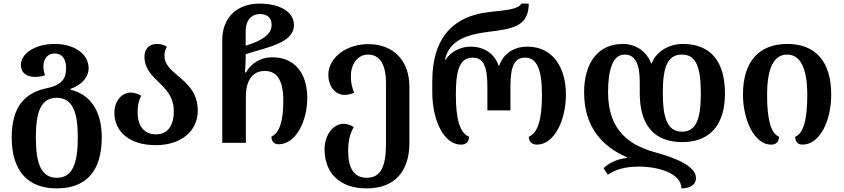

<svg xmlns="http://www.w3.org/2000/svg" viewBox="-20 -793 4685 1066"><path d="M294 253C455 253 545 161 545 -30C545 -183 477 -270 371 -295V-299C440 -323 472 -371 472 -413C472 -495 391 -549 284 -549C170 -549 96 -493 96 -433C96 -383 135 -366 174 -366C192 -366 215 -369 230 -375C226 -386 221 -403 221 -425C221 -467 245 -496 284 -496C324 -496 347 -467 347 -415C347 -364 330 -322 243 -304C115 -278 45 -198 45 -30C45 161 139 253 294 253ZM296 194C210 194 179 118 179 -30C179 -176 209 -250 295 -250C380 -250 412 -176 412 -30C412 118 381 194 296 194Z M845 13C979 13 1078 -60 1078 -179C1078 -283 1015 -332 962 -377C925 -409 893 -438 893 -483C893 -502 898 -518 906 -533C894 -543 876 -549 851 -549C809 -549 782 -522 782 -478C782 -412 824 -372 866 -332C905 -293 945 -252 945 -176C945 -95 911 -47 845 -47C781 -47 744 -94 744 -169C744 -206 749 -232 764 -262C746 -272 725 -279 706 -279C653 -279 615 -228 615 -167C615 -64 697 13 845 13Z M1527 8C1625 8 1686 -125 1686 -248C1686 -395 1609 -475 1492 -475C1423 -475 1372 -438 1346 -391H1340C1343 -428 1344 -452 1344 -475V-492C1462 -531 1612 -553 1612 -654C1612 -736 1518 -773 1422 -773C1302 -773 1214 -702 1214 -569V0H1345V-255C1345 -346 1381 -399 1450 -399C1513 -399 1553 -355 1553 -233C1553 -125 1533 -54 1487 -35C1487 -10 1500 8 1527 8ZM1344 -539V-617C1344 -690 1383 -715 1424 -715C1463 -715 1488 -695 1488 -655C1488 -597 1425 -565 1344 -539Z M2016 253C2174 253 2253 155 2253 1V-312C2253 -454 2167 -548 2024 -548C1902 -548 1803 -472 1803 -378C1803 -314 1841 -266 1893 -266C1909 -266 1927 -270 1946 -278C1934 -308 1928 -337 1928 -370C1928 -435 1964 -490 2024 -490C2091 -490 2123 -430 2123 -334V4C2123 134 2093 194 2016 194C1939 194 1913 131 1913 44C1913 -18 1926 -55 1944 -88C1924 -100 1905 -106 1888 -106C1830 -106 1782 -43 1782 35C1782 168 1866 253 2016 253Z M2539 10C2571 10 2584 -8 2584 -34C2534 -54 2511 -128 2511 -268C2511 -386 2525 -473 2604 -473C2664 -473 2686 -425 2686 -311V-180H2814V-311C2814 -425 2835 -473 2896 -473C2964 -473 2989 -399 2989 -268C2989 -129 2966 -54 2916 -34C2916 -8 2932 10 2961 10C3055 10 3122 -121 3122 -268C3122 -418 3050 -534 2908 -534C2829 -534 2773 -491 2752 -429H2748C2727 -491 2672 -534 2593 -534C2541 -534 2486 -510 2454 -462H2450C2475 -558 2543 -598 2698 -617C2836 -634 2914 -651 2916 -773H2874C2861 -744 2800 -737 2704 -727C2473 -704 2380 -558 2380 -342V-282C2380 -122 2446 10 2539 10Z M3768 -4C3922 -4 4005 -100 4005 -274C4005 -455 3923 -549 3771 -549C3692 -549 3622 -505 3599 -442H3595C3571 -505 3513 -549 3438 -549C3305 -549 3223 -450 3223 -280C3223 -86 3326 22 3461 80V84C3413 88 3360 111 3331 141L3355 177C3399 147 3453 132 3527 132C3634 132 3763 168 3763 253C3807 253 3844 236 3844 195C3844 131 3736 85 3622 54C3483 16 3356 -61 3356 -280C3356 -395 3378 -490 3448 -490C3503 -490 3532 -445 3532 -336V-275C3532 -97 3613 -4 3768 -4ZM3766 -490C3845 -490 3871 -421 3871 -274C3871 -131 3845 -62 3766 -62C3682 -62 3660 -147 3660 -274C3660 -414 3682 -490 3766 -490Z M4261 10C4292 10 4305 -8 4305 -34C4259 -54 4239 -130 4239 -266C4239 -412 4275 -490 4350 -490C4424 -490 4462 -414 4462 -266C4462 -133 4443 -54 4395 -34C4395 -8 4408 10 4435 10C4533 10 4595 -124 4595 -268C4595 -453 4506 -549 4352 -549C4194 -549 4105 -452 4105 -268C4105 -126 4169 10 4261 10Z"/></svg>

Font: Noto Serif Georgian SemiBold
Style: Regular
Weight: 600
Designer: Monotype Design Team, Akaki Razmadze
Foundry: Google LLC
Version: Version 2.003